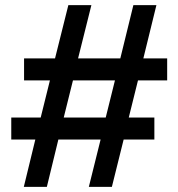

<svg xmlns="http://www.w3.org/2000/svg" viewBox="-20 -718 697 750"><path d="M73 12 118 -173H24V-259H139L175 -404H74V-490H195L247 -698H337L285 -490H450L501 -698H591L540 -490H633V-404H519L483 -259H583V-173H463L417 12H327L373 -173H208L163 12ZM229 -259H393L429 -404H265Z"/></svg>

Font: Archivo SemiExpanded Medium
Style: Regular
Weight: 500
Width: 6
Designer: Hector Gatti
Foundry: Omnibus-Type
Version: Version 2.001; ttfautohint (v1.8.3)